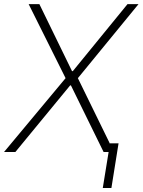

<svg xmlns="http://www.w3.org/2000/svg" viewBox="-42 -748 702 945"><path d="M151.9 -727.5 312.5 -397.9H316.4L585.4 -727.5H639.6L341.3 -363.3L519 0H467.8L307.1 -327.6H303.2L33.7 0H-22L280.8 -363.3L99.1 -727.5ZM541.5 -42.5 506.3 177.2H463.9L499.5 -42.5Z"/></svg>

Font: Inter Tight ExtraLight
Style: Italic
Weight: 250
Italic angle: -9.39999°
Designer: Rasmus Andersson
Foundry: rsms
Version: Version 3.004